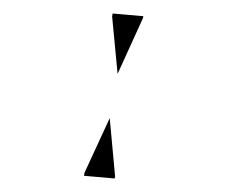

<svg xmlns="http://www.w3.org/2000/svg" viewBox="-49 -886 914 772"><g transform="rotate(5 408.0 -500.0)"><path d="M374 -818 375 -830H499L498 -822L416 -590ZM442 -178 441 -170H317L318 -182L400 -410Z"/></g></svg>

Font: DSEG14 Modern Mini
Style: Bold Italic
Weight: 700
Italic angle: -5°
Designer: Keshikan(Twitter:@keshinomi_88pro)
Version: Version 0.46